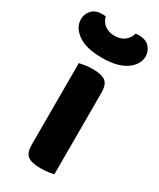

<svg xmlns="http://www.w3.org/2000/svg" viewBox="-215 -780 703 848"><g transform="rotate(30 137.0 -356.0)"><path d="M213 -1Q203 2 185 4.5Q167 7 145 7Q100 7 80.5 -8Q61 -23 61 -64V-480Q71 -482 89 -485Q107 -488 129 -488Q174 -488 193.5 -473Q213 -458 213 -416ZM213 -718Q218 -719 222 -719Q226 -719 231 -719Q266 -719 284 -699Q302 -679 302 -653Q302 -611 259.5 -581Q217 -551 137 -551Q56 -551 14 -581Q-28 -611 -28 -653Q-28 -679 -10.5 -699Q7 -719 43 -719Q48 -719 52 -719Q56 -719 61 -718Q66 -694 86 -678.5Q106 -663 137 -663Q168 -663 187.5 -678.5Q207 -694 213 -718Z"/></g></svg>

Font: Baloo 2 Latin
Style: Bold
Weight: 400
Designer: Sarang Kulkarni and Ek Type
Foundry: Ek Type
Version: Version 1.001